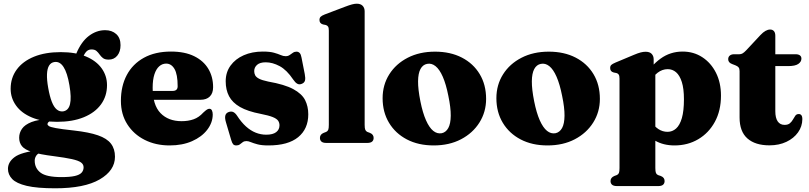

<svg xmlns="http://www.w3.org/2000/svg" viewBox="-20 -772 4368 1037"><path d="M380 -67Q311.5 -74.5 281.2 -80.2Q251 -86 243.8 -91.2Q236.5 -96.5 236.5 -101.5Q236.5 -107 241 -111.8Q245.5 -116.5 255.5 -120L249.5 -129.5Q186 -127 150 -112.8Q114 -98.5 98.8 -76.5Q83.5 -54.5 83.5 -28Q83.5 -1 98.8 17.8Q114 36.5 154.5 49.2Q195 62 271 71.5Q332.5 79.5 367.8 87.2Q403 95 417.2 105.2Q431.5 115.5 431.5 131.5Q431.5 148.5 420.8 160.5Q410 172.5 384 178.5Q358 184.5 311.5 184.5Q230.5 184.5 199 160.5Q167.5 136.5 167.5 96Q167.5 82.5 174.5 70.8Q181.5 59 194 54.5L189.5 39Q94 50 58.5 76.8Q23 103.5 23 140Q23 171 45.8 194.8Q68.5 218.5 124.2 231.8Q180 245 278 245Q436 245 518.5 197Q601 149 601 74.5Q601 32 579.2 3.8Q557.5 -24.5 509 -41.2Q460.5 -58 380 -67ZM374.5 -441.5 416.5 -438Q432.5 -477 444.2 -491Q456 -505 474 -505Q491.5 -505 501 -496.8Q510.5 -488.5 518 -477.5Q525.5 -466.5 536.2 -458.2Q547 -450 567 -450Q596 -450 613.5 -471.5Q631 -493 631 -528Q631 -567 607.8 -588Q584.5 -609 548 -609Q501 -609 460 -578Q419 -547 392 -482.5ZM558 -312Q558 -362.5 529 -403Q500 -443.5 444.2 -467Q388.5 -490.5 308 -490.5Q224.5 -490.5 163.8 -465.8Q103 -441 70.2 -396.2Q37.5 -351.5 37.5 -292.5Q37.5 -242.5 66.8 -201.8Q96 -161 152.2 -137.5Q208.5 -114 288 -114Q372 -114 432.5 -138.8Q493 -163.5 525.5 -208.2Q558 -253 558 -312ZM274 -437Q303 -441.5 323.2 -410.2Q343.5 -379 355 -311.5Q366.5 -244.5 358.2 -209.8Q350 -175 321 -170.5Q302 -168 286.5 -180.8Q271 -193.5 259.8 -222.5Q248.5 -251.5 240.5 -296.5Q232.5 -341 233.8 -371.2Q235 -401.5 245.2 -418Q255.5 -434.5 274 -437Z M1131 -301Q1131 -268.5 1113.2 -250.8Q1095.5 -233 1062 -233H761.5V-281H912.5Q939.5 -281 939.5 -306Q939.5 -370.5 922.5 -399.5Q905.5 -428.5 877.5 -428.5Q856.5 -428.5 840 -414Q823.5 -399.5 814 -370.5Q804.5 -341.5 804.5 -298Q804.5 -205 846.8 -161.2Q889 -117.5 961 -117.5Q997 -117.5 1025.8 -127.8Q1054.5 -138 1078 -164Q1091 -176 1097.8 -180.2Q1104.5 -184.5 1111 -184.5Q1120.5 -184.5 1124.8 -175.2Q1129 -166 1129 -153Q1128.5 -109 1099 -70.8Q1069.5 -32.5 1017.2 -9.5Q965 13.5 896 13.5Q821 13.5 761.5 -16.5Q702 -46.5 667.5 -100.8Q633 -155 633 -227Q633 -307 664.8 -366.8Q696.5 -426.5 757.2 -460Q818 -493.5 903.5 -493.5Q978 -493.5 1028.8 -468.5Q1079.5 -443.5 1105.2 -400.2Q1131 -357 1131 -301Z M1415 -435.5Q1384 -435.5 1368.5 -421.8Q1353 -408 1353 -388Q1353 -376 1358 -365.8Q1363 -355.5 1379 -347Q1395 -338.5 1428.5 -331.5Q1517 -316 1563.8 -290.8Q1610.5 -265.5 1627.8 -231.5Q1645 -197.5 1645 -154.5Q1645 -76 1590.5 -31.2Q1536 13.5 1430 13.5Q1393 13.5 1370.8 7.5Q1348.5 1.5 1335 -4.2Q1321.5 -10 1311 -10Q1299 -10 1291.2 -4.2Q1283.5 1.5 1275.8 7.5Q1268 13.5 1256.5 13.5Q1245 13.5 1239.2 7Q1233.5 0.5 1228.5 -16.5L1201 -109.5Q1193.5 -133.5 1196.8 -147.2Q1200 -161 1214 -166.5Q1228.5 -172 1239.5 -167Q1250.5 -162 1260.5 -147Q1283.5 -111.5 1308.5 -89Q1333.5 -66.5 1361 -55.5Q1388.5 -44.5 1418 -44.5Q1453.5 -44.5 1471.5 -58.2Q1489.5 -72 1489.5 -95Q1489.5 -109.5 1482 -120.2Q1474.5 -131 1452.8 -139.8Q1431 -148.5 1388 -157Q1317.5 -170.5 1276.2 -194.2Q1235 -218 1217 -252.5Q1199 -287 1199 -333Q1199 -381.5 1225 -417.5Q1251 -453.5 1296.2 -473.5Q1341.5 -493.5 1399.5 -493.5Q1437.5 -493.5 1459.8 -487.2Q1482 -481 1495.8 -474.8Q1509.5 -468.5 1523 -468.5Q1535.5 -468.5 1544.5 -474.8Q1553.5 -481 1562 -487Q1570.5 -493 1581.5 -493Q1591.5 -493 1598.5 -485.8Q1605.5 -478.5 1608.5 -461L1626 -372Q1630.5 -349 1627.2 -337Q1624 -325 1610.5 -319.5Q1596.5 -313.5 1585.5 -319.8Q1574.5 -326 1563.5 -342.5Q1529 -394 1490.5 -414.8Q1452 -435.5 1415 -435.5Z M1949.5 -711V-97.5Q1949.5 -78.5 1953 -70.8Q1956.5 -63 1964 -59.5L1977.5 -54.5Q1988.5 -50 1993.2 -43.2Q1998 -36.5 1998 -27Q1998 -14.5 1989.8 -7.2Q1981.5 0 1963 0H1742.5Q1724.5 0 1716.2 -7.2Q1708 -14.5 1708 -27Q1708 -36.5 1712.8 -43.2Q1717.5 -50 1728.5 -54.5L1741.5 -59.5Q1749.5 -63 1752.8 -70.8Q1756 -78.5 1756 -97.5V-607Q1756 -622 1752 -628.2Q1748 -634.5 1739.5 -637L1724.5 -640Q1714.5 -643 1710 -649Q1705.5 -655 1705.5 -664Q1705.5 -675 1711.5 -681.2Q1717.5 -687.5 1734 -694L1842 -735Q1867 -744.5 1881.2 -748.2Q1895.5 -752 1906.5 -752Q1928 -752 1938.8 -740.5Q1949.5 -729 1949.5 -711Z M2329.5 -493Q2412.5 -493 2474.5 -461Q2536.5 -429 2571 -371.5Q2605.5 -314 2605.5 -238Q2605.5 -167.5 2569.5 -110.2Q2533.5 -53 2470 -19.8Q2406.5 13.5 2322.5 13.5Q2239.5 13.5 2177.5 -19Q2115.5 -51.5 2081 -109Q2046.5 -166.5 2046.5 -241.5Q2046.5 -313.5 2082.5 -370.5Q2118.5 -427.5 2182.2 -460.2Q2246 -493 2329.5 -493ZM2366 -52.5Q2388.5 -57.5 2401.2 -80.5Q2414 -103.5 2414.5 -146.8Q2415 -190 2401.5 -254.5Q2389 -317.5 2371.5 -357.5Q2354 -397.5 2332.2 -414.8Q2310.5 -432 2286.5 -427Q2263.5 -422.5 2251 -399.2Q2238.5 -376 2238 -333.2Q2237.5 -290.5 2250.5 -225Q2263 -162.5 2280.8 -122.5Q2298.5 -82.5 2320 -65.2Q2341.5 -48 2366 -52.5Z M2944 -493Q3027 -493 3089 -461Q3151 -429 3185.5 -371.5Q3220 -314 3220 -238Q3220 -167.5 3184 -110.2Q3148 -53 3084.5 -19.8Q3021 13.5 2937 13.5Q2854 13.5 2792 -19Q2730 -51.5 2695.5 -109Q2661 -166.5 2661 -241.5Q2661 -313.5 2697 -370.5Q2733 -427.5 2796.8 -460.2Q2860.5 -493 2944 -493ZM2980.5 -52.5Q3003 -57.5 3015.8 -80.5Q3028.5 -103.5 3029 -146.8Q3029.5 -190 3016 -254.5Q3003.5 -317.5 2986 -357.5Q2968.5 -397.5 2946.8 -414.8Q2925 -432 2901 -427Q2878 -422.5 2865.5 -399.2Q2853 -376 2852.5 -333.2Q2852 -290.5 2865 -225Q2877.5 -162.5 2895.2 -122.5Q2913 -82.5 2934.5 -65.2Q2956 -48 2980.5 -52.5Z M3510.5 -451.5V-404L3519.5 -387V135.5Q3519.5 154.5 3522.8 162.2Q3526 170 3534 173.5L3549 178.5Q3560 183 3564.8 189.8Q3569.5 196.5 3569.5 206Q3569.5 218.5 3561.2 225.8Q3553 233 3535 233H3312.5Q3294 233 3285.8 225.8Q3277.5 218.5 3277.5 206Q3277.5 196.5 3282.5 189.8Q3287.5 183 3298 178.5L3311.5 173.5Q3319.5 170 3322.8 162.2Q3326 154.5 3326 135.5V-347.5Q3326 -362.5 3321.8 -369Q3317.5 -375.5 3309.5 -377.5L3294.5 -380.5Q3284 -383.5 3279.8 -389.5Q3275.5 -395.5 3275.5 -404.5Q3275.5 -415.5 3281.5 -421.2Q3287.5 -427 3304 -434L3403 -475.5Q3425.5 -485 3440.2 -488.8Q3455 -492.5 3467 -492.5Q3489 -492.5 3499.8 -481Q3510.5 -469.5 3510.5 -451.5ZM3484.5 -317.5 3453 -349.5Q3495 -417 3547.5 -455.2Q3600 -493.5 3667 -493.5Q3726.5 -493.5 3773.2 -463Q3820 -432.5 3847 -379Q3874 -325.5 3874 -255.5Q3874 -174.5 3841 -114Q3808 -53.5 3751.2 -20Q3694.5 13.5 3623 13.5Q3563 13.5 3518 -12.5Q3473 -38.5 3441 -91L3489.5 -125Q3512.5 -90.5 3535.5 -75.2Q3558.5 -60 3585.5 -60Q3611.5 -60 3631.5 -77.8Q3651.5 -95.5 3662.8 -134.2Q3674 -173 3674 -235.5Q3674 -293.5 3662.5 -329.2Q3651 -365 3631.5 -381.8Q3612 -398.5 3586.5 -398.5Q3557 -398.5 3531.8 -379.2Q3506.5 -360 3484.5 -317.5Z M3952.5 -419 3934.5 -426Q3923.5 -430 3918.2 -436.5Q3913 -443 3913 -452Q3913 -465 3921.8 -472Q3930.5 -479 3944.5 -479H3973Q3983 -479 3991 -483.8Q3999 -488.5 4011 -501L4087 -582.5Q4101.5 -598 4114.5 -605.2Q4127.5 -612.5 4139.5 -612.5Q4152.5 -612.5 4160 -604Q4167.5 -595.5 4167.5 -579V-171.5Q4167.5 -135 4180.5 -116.2Q4193.5 -97.5 4217.5 -97.5Q4236 -97.5 4246.2 -106.2Q4256.5 -115 4262.8 -126.5Q4269 -138 4275.5 -147Q4282 -156 4293.5 -156Q4302.5 -156.5 4308 -150Q4313.5 -143.5 4313.5 -128Q4313 -89 4290.2 -57Q4267.5 -25 4227.5 -6Q4187.5 13 4136 13Q4059 13 4016.8 -24.2Q3974.5 -61.5 3974.5 -137.5V-388Q3974.5 -401.5 3969.2 -408Q3964 -414.5 3952.5 -419ZM4099.5 -415V-479H4277.5Q4292 -479 4300.2 -473Q4308.5 -467 4308.5 -455.5Q4308.5 -438.5 4291.8 -426.8Q4275 -415 4236.5 -415Z"/></svg>

Font: Fraunces ExtraBold
Style: Regular
Weight: 800
Version: Version 1.000;[b76b70a41]